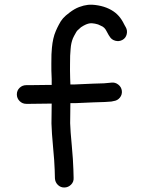

<svg xmlns="http://www.w3.org/2000/svg" viewBox="-20 -746 623 832"><path d="M53 -337C53 -325.7 57 -316 65 -308C73 -300 82.7 -296 94 -296H109C119 -296 146 -296.3 190 -297H204C203.3 -262.3 203 -233.7 203 -211C203.7 -185 206 -150.7 210 -108C214 -66.7 216.3 -34 217 -10L218 27C218.7 38.3 223 47.8 231 55.5C239 63.2 248.5 66.8 259.5 66.5C270.5 66.2 280 62 288 54C296 46 299.7 36.3 299 25L298 -12C297.3 -38 295 -72.7 291 -116C287 -156.7 284.7 -188.7 284 -212C284 -234.7 284.3 -263.7 285 -299H306C338 -300.3 364.7 -301.5 386 -302.5C407.3 -303.5 423.3 -304 434 -304C446 -304.7 455.7 -305.3 463 -306L472 -308C483.3 -309.3 492.5 -314.3 499.5 -323C506.5 -331.7 509.3 -341.5 508 -352.5C506.7 -363.5 501.5 -372.5 492.5 -379.5C483.5 -386.5 473.7 -389.3 463 -388L453 -387C447.7 -386.3 440.3 -385.7 431 -385C420.3 -385 404.3 -384.5 383 -383.5C361.7 -382.5 335 -381.3 303 -380H285C285 -390 284.7 -399.3 284 -408C283.3 -431.3 283.2 -451.7 283.5 -469C283.8 -486.3 284 -498.3 284 -505C284.7 -511.7 285.3 -521.3 286 -534C286.7 -543.3 287.8 -551.7 289.5 -559C291.2 -566.3 293.3 -573.3 296 -580C299.3 -587.3 303 -594.3 307 -601C309.7 -606.3 312.3 -610.5 315 -613.5C317.7 -616.5 323 -621.3 331 -628C339 -633.3 346.2 -637.3 352.5 -640C358.8 -642.7 364.7 -644.3 370 -645C374.7 -645.7 381.8 -645.2 391.5 -643.5C401.2 -641.8 409.3 -639 416 -635C422.7 -632.4 427.8 -629.2 431.5 -625.5C435.2 -621.8 438 -618 440 -614C444.7 -606 448.3 -599.3 451 -594L455 -588C460.3 -578.7 468.5 -572.5 479.5 -569.5C490.5 -566.5 500.8 -567.7 510.5 -573C520.2 -578.3 526.3 -586.5 529 -597.5C531.7 -608.5 530.3 -618.7 525 -628L521 -635C519 -639 516 -644.7 512 -652C505.3 -664 497.2 -674.7 487.5 -684C477.8 -693.3 466 -701.3 452 -708C438 -714.7 422.5 -719.5 405.5 -722.5C388.5 -725.5 373.7 -726.3 361 -725C349 -723.7 336.3 -720.5 323 -715.5C309.7 -710.5 296 -702.7 282 -692C269.3 -682.7 259.7 -674.2 253 -666.5C246.3 -658.8 240.3 -649.7 235 -639C230.3 -630.3 226 -621.3 222 -612C217.3 -601.3 213.7 -590 211 -578C208.3 -566 206.3 -553 205 -539C204.3 -529 203.7 -519.3 203 -510C203 -502 202.8 -488.7 202.5 -470C202.2 -451.3 202.7 -429.3 204 -404V-378H190C146 -377.3 119 -377 109 -377H94C82.7 -377 73 -373.2 65 -365.5C57 -357.8 53 -348.3 53 -337Z"/></svg>

Font: Ruji's Handwriting Font v.2.0
Style: Medium
Weight: 500
Version: Version 2.0